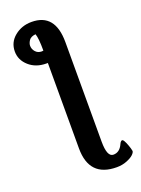

<svg xmlns="http://www.w3.org/2000/svg" viewBox="-172 -791 792 1082"><g transform="rotate(-20 224.0 -250.0)"><path d="M16 -592Q16 -647 59 -682Q102 -717 161 -717Q302 -717 302 -545V52Q302 144 340 144Q378 144 397 101Q403 87 412 84L416 85Q423 89 431 108Q439 127 444 144L448 161Q448 170 435 182.5Q422 195 394.5 206Q367 217 334 217Q169 217 169 44V-468H161Q98 -468 57 -504.5Q16 -541 16 -592ZM108 -593Q108 -573 122 -557Q136 -541 159 -541Q166 -541 169 -542Q169 -617 159 -644Q130 -641 119 -624.5Q108 -608 108 -593Z"/></g></svg>

Font: CMU Sans Serif
Style: Bold
Weight: 700
Version: Version 0.7.0